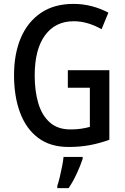

<svg xmlns="http://www.w3.org/2000/svg" viewBox="-20 -744 643 985"><path d="M328 -384H541V-27Q492 -9 441 0.5Q390 10 332 10Q238 10 176 -36.5Q114 -83 83 -166Q52 -249 52 -358Q52 -468 87 -550Q122 -632 190 -678Q258 -724 357 -724Q406 -724 451.5 -712Q497 -700 536 -679L501 -594Q468 -613 432 -624Q396 -635 358 -635Q264 -635 211 -563Q158 -491 158 -356Q158 -277 176.5 -214.5Q195 -152 235.5 -116Q276 -80 341 -80Q372 -80 395.5 -83.5Q419 -87 441 -93V-294H328ZM404 71Q393 105 373.5 147Q354 189 332 221H274V209Q280 192 286.5 165Q293 138 298.5 110Q304 82 306 61H404Z"/></svg>

Font: Noto Sans Malayalam Condensed Medium
Style: Regular
Weight: 500
Width: 3
Designer: Jelle Bosma - Monotype Design Team
Foundry: Monotype Imaging Inc.
Version: Version 2.104; ttfautohint (v1.8.4.7-5d5b)